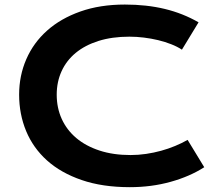

<svg xmlns="http://www.w3.org/2000/svg" viewBox="-20 -792 957 823"><path d="M62 -386.2Q62 -467.8 92.8 -538.3Q123.5 -608.9 181.9 -660.9Q240.2 -712.9 324.5 -742.7Q408.7 -772.5 515.1 -772.5Q608.4 -772.5 686.3 -753.7Q764.2 -734.9 831.1 -696.3L759.8 -579.1Q739.7 -592.3 713.6 -602.5Q687.5 -612.8 658 -619.9Q628.4 -627 596.9 -630.9Q565.4 -634.8 534.7 -634.8Q460.4 -634.8 402.3 -616.5Q344.2 -598.1 304.4 -565.2Q264.6 -532.2 243.9 -486.6Q223.1 -440.9 223.1 -386.2Q223.1 -329.6 244.6 -282.2Q266.1 -234.9 306.9 -200.4Q347.7 -166 406.5 -146.7Q465.3 -127.4 539.6 -127.4Q573.2 -127.4 606.4 -132.3Q639.6 -137.2 670.7 -145.8Q701.7 -154.3 730.5 -166.3Q759.3 -178.2 784.2 -192.4L855.5 -75.2Q793 -35.2 710.9 -12.5Q628.9 10.3 536.6 10.3Q418.9 10.3 330.1 -20.3Q241.2 -50.8 181.6 -104.2Q122.1 -157.7 92 -230.2Q62 -302.7 62 -386.2Z"/></svg>

Font: Krona One
Style: Regular
Weight: 400
Version: Version 1.003